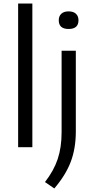

<svg xmlns="http://www.w3.org/2000/svg" viewBox="-20 -828 528 1080"><path d="M82 0V-808H162V0ZM285.5 232 233 196Q282.5 132.5 304.5 66.8Q326.5 1 326.5 -84.5V-542.5H406.5V-88.5Q406.5 6.5 378.2 81.5Q350 156.5 285.5 232ZM366 -665Q310.5 -665 310.5 -714Q310.5 -737 324.8 -750.5Q339 -764 366 -764Q393 -764 407.2 -750.5Q421.5 -737 421.5 -714Q421.5 -665 366 -665Z"/></svg>

Font: Encode Sans Semi Expanded
Style: Regular
Weight: 400
Width: 6
Designer: Multiple Designers
Foundry: Impallari Type
Version: Version 3.000; ttfautohint (v1.8.3) -l 8 -r 50 -G 200 -x 14 